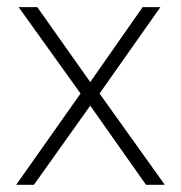

<svg xmlns="http://www.w3.org/2000/svg" viewBox="-20 -513 502 533"><path d="M203.6 -253.4 31.7 -493.2H83.5L230.5 -285.2L376 -493.2H425.3L256.3 -253.4L437.5 0H385.3L230.5 -219.7L74.2 0H24.9Z"/></svg>

Font: Bpm'online Open Sans Light
Style: Regular
Weight: 300
Foundry: Ascender Corporation
Version: Version 1.10